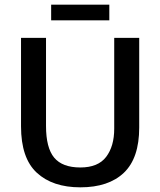

<svg xmlns="http://www.w3.org/2000/svg" viewBox="-20 -792 687 822"><path d="M70 -630H177V-253Q177 -159 212 -117Q247 -75 324 -75Q400 -75 434.5 -120.5Q469 -166 469 -241V-630H576V-246Q576 -115 510.5 -52.5Q445 10 324 10Q205 10 137.5 -52.5Q70 -115 70 -251ZM448 -772V-705H199V-772Z"/></svg>

Font: Mukta Malar Medium
Style: Regular
Weight: 500
Designer: Aadarsh Rajan, Girish Dalvi, Yashodeep Gholap
Foundry: Ek Type
Version: Version 2.538;PS 1.000;hotconv 16.6.51;makeotf.lib2.5.65220;